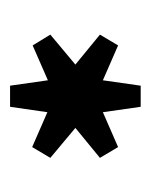

<svg xmlns="http://www.w3.org/2000/svg" viewBox="22 -764 306 391"><g transform="rotate(90 175.5 -568.0)"><path d="M301 -618 279 -655 208 -624 197 -701H154L143 -624L72 -655L50 -618L111 -568L50 -517L72 -481L143 -512L154 -435H197L208 -511L279 -480L301 -517L240 -568Z"/></g></svg>

Font: Space Cowgirl Medium
Style: Regular
Weight: 600
Designer: Valery Marier
Foundry: Valery Marier
Version: Version 1.000;hotconv 1.0.109;makeotfexe 2.5.65596